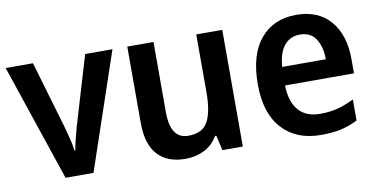

<svg xmlns="http://www.w3.org/2000/svg" viewBox="-60 -711 1731 880"><g transform="rotate(-10 806.0 -271.0)"><path d="M184 0 1 -543H128L220 -230Q227 -205 235 -173.5Q243 -142 246 -116H250Q253 -138 261 -168Q269 -198 276 -225L371 -543H498L314 0Z M1009 -543V0H914L898 -70H892Q868 -29 828.5 -9.5Q789 10 741 10Q657 10 612 -39.5Q567 -89 567 -188V-543H689V-216Q689 -92 772 -92Q839 -92 863.5 -138Q888 -184 888 -272V-543Z M1354 -552Q1456 -552 1512.5 -486.5Q1569 -421 1569 -307V-242H1248Q1250 -166 1284.5 -126Q1319 -86 1385 -86Q1429 -86 1466 -95.5Q1503 -105 1543 -125V-27Q1506 -8 1466 1Q1426 10 1372 10Q1257 10 1191.5 -62Q1126 -134 1126 -268Q1126 -406 1187 -479Q1248 -552 1354 -552ZM1355 -460Q1310 -460 1282.5 -427Q1255 -394 1250 -328H1453Q1453 -386 1429 -423Q1405 -460 1355 -460Z"/></g></svg>

Font: Noto Sans Lao UI SemCond SemBd
Style: Regular
Weight: 600
Width: 4
Designer: Monotype Design Team
Foundry: Monotype Imaging Inc.
Version: Version 2.000; ttfautohint (v1.8.4.7-5d5b)